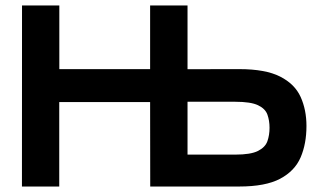

<svg xmlns="http://www.w3.org/2000/svg" viewBox="-20 -680 1175 700"><path d="M196.3 -428H527.3V-660H663.7V-427.7L852 -428Q948 -428 1001.3 -400.8Q1054.7 -373.7 1076 -326.7Q1097.3 -279.7 1097.3 -220.7Q1097.3 -155.7 1076 -106.2Q1054.7 -56.7 1001.3 -28.3Q948 0 852 0H527.7L527.3 -308H196V0H60L60.3 -660H196.3ZM837.7 -116.3Q894.3 -116.3 920.8 -129.8Q947.3 -143.3 955 -165.5Q962.7 -187.7 962.7 -214Q962.7 -240.3 955 -262Q947.3 -283.7 920.8 -296.3Q894.3 -309 837.7 -309H663.7V-116.3Z"/></svg>

Font: Nata Sans
Style: Regular
Weight: 400
Designer: Daniel Uzquiano Cruz
Version: Version 1.001